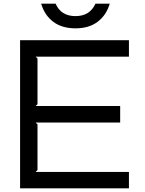

<svg xmlns="http://www.w3.org/2000/svg" viewBox="-20 -1030 795 1050"><path d="M685.1 -89.8V0H89.8V-810.1H685.1V-720.2H174.8L185.1 -710V-460L174.8 -450.2H637.2V-359.9H174.8L185.1 -350.1V-100.1L174.8 -89.8ZM502 -1009.8H580.1Q561.5 -946.8 513.9 -910.9Q466.3 -875 393.1 -875Q318.8 -875 271.2 -910.9Q223.6 -946.8 205.1 -1009.8H284.2Q313.5 -941.9 393.1 -941.9Q471.2 -941.9 502 -1009.8Z"/></svg>

Font: Sinkin Sans 400 Regular
Style: Regular
Weight: 400
Designer: Keith Bates
Foundry: K-Type
Version: Sinkin Sans (version 1.0)  by Keith Bates   •   © 2014   www